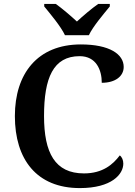

<svg xmlns="http://www.w3.org/2000/svg" viewBox="-20 -951 690 981"><path d="M312 -771H434C455 -816 510 -880 541 -918V-931H482C450 -909 403 -869 373 -841C343 -869 296 -909 265 -931H206V-918C237 -880 291 -816 312 -771ZM388 10C551 10 610 -61 610 -115C610 -133 603 -149 592 -157C558 -112 506 -65 409 -65C261 -65 205 -170 205 -358C205 -553 252 -664 387 -664C472 -664 500 -593 500 -528C570 -528 612 -562 612 -609C612 -674 540 -724 393 -724C171 -724 56 -574 56 -358C56 -137 167 10 388 10Z"/></svg>

Font: Noto Serif Oriya SemiBold
Style: Regular
Weight: 600
Designer: David Williams
Foundry: Google LLC, David Williams
Version: Version 1.051